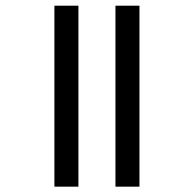

<svg xmlns="http://www.w3.org/2000/svg" viewBox="-20 -623 610 691"><path d="M175.8 48.8V-602.5H262.2V48.8ZM395.5 48.8V-602.5H481.9V48.8ZM329.1 -553.7ZM329.1 0Z"/></svg>

Font: Droid Sans Tamil
Style: Regular
Weight: 400
Designer: Jelle Bosma
Foundry: Monotype Imaging Inc.
Version: Version 1.02